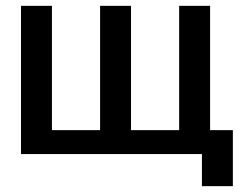

<svg xmlns="http://www.w3.org/2000/svg" viewBox="-20 -528 846 658"><path d="M52 0V-508H158V-82H323V-508H429V-82H594V-508H700V-82H778V110H672V0Z"/></svg>

Font: LT Superior Semi-bold
Style: Regular
Weight: 600
Designer: Daniel Lyons
Foundry: LyonsType
Version: Version 1.0